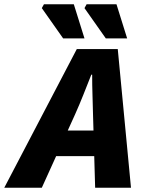

<svg xmlns="http://www.w3.org/2000/svg" viewBox="-86 -880 668 900"><path d="M-66 0 274 -650H466L528 0H360L350 -344Q349 -391 347.5 -436Q346 -481 346 -530H342Q323 -482 305 -436.5Q287 -391 266 -344L110 0ZM110 -148 138 -268H440L412 -148ZM210 -700 110 -842 120 -860H260L310 -700ZM410 -700 310 -842 320 -860H460L510 -700Z"/></svg>

Font: Source Sans 3 Black
Style: Italic
Weight: 900
Italic angle: -11°
Designer: Paul D. Hunt
Foundry: Adobe
Version: Version 3.052;hotconv 1.1.0;makeotfexe 2.6.0